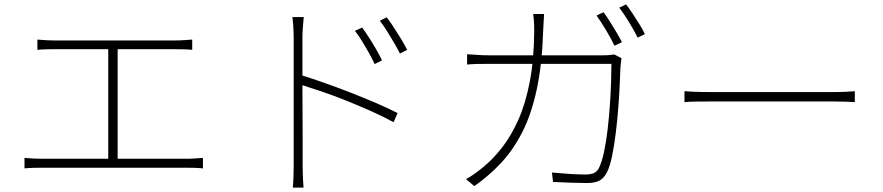

<svg xmlns="http://www.w3.org/2000/svg" viewBox="-20 -826 4040 878"><path d="M151 -645Q171 -643 193 -642Q215 -641 226 -641H779Q802 -641 822.5 -642.5Q843 -644 859 -645V-598Q842 -600 821 -600.5Q800 -601 779 -601H226Q216 -601 192.5 -600.5Q169 -600 151 -598ZM475 -81V-617H518V-81ZM92 -104Q112 -102 132.5 -101Q153 -100 172 -100H834Q854 -100 871.5 -101.5Q889 -103 908 -104V-56Q889 -58 867.5 -58.5Q846 -59 834 -59H172Q153 -59 133 -58.5Q113 -58 92 -56Z M1636 -700Q1648 -684 1665 -658Q1682 -632 1698.5 -603.5Q1715 -575 1727 -550L1693 -533Q1683 -556 1667.5 -583.5Q1652 -611 1635.5 -638Q1619 -665 1603 -685ZM1748 -747Q1761 -731 1778 -705Q1795 -679 1812.5 -650.5Q1830 -622 1842 -598L1809 -581Q1798 -603 1782 -630.5Q1766 -658 1749 -685Q1732 -712 1717 -731ZM1323 -70Q1323 -80 1323 -121Q1323 -162 1323 -221.5Q1323 -281 1323 -347.5Q1323 -414 1323 -477Q1323 -540 1323 -588Q1323 -636 1323 -657Q1323 -674 1321.5 -701Q1320 -728 1317 -748H1369Q1367 -729 1365 -701Q1363 -673 1363 -657Q1363 -609 1363 -549Q1363 -489 1363 -425.5Q1363 -362 1363.5 -301.5Q1364 -241 1364 -191.5Q1364 -142 1364 -109.5Q1364 -77 1364 -70Q1364 -54 1364.5 -35Q1365 -16 1366 1Q1367 18 1368 32H1319Q1321 12 1322 -16Q1323 -44 1323 -70ZM1355 -483Q1404 -468 1462 -447.5Q1520 -427 1580.5 -403.5Q1641 -380 1697 -356Q1753 -332 1798 -309L1780 -267Q1737 -291 1681 -316Q1625 -341 1565.5 -365Q1506 -389 1451 -407.5Q1396 -426 1355 -439Z M2740 -770Q2753 -753 2768 -729Q2783 -705 2798 -680Q2813 -655 2824 -633L2790 -617Q2776 -647 2752 -687Q2728 -727 2708 -755ZM2843 -806Q2857 -788 2873 -763.5Q2889 -739 2904.5 -714.5Q2920 -690 2929 -670L2896 -654Q2879 -688 2856 -725.5Q2833 -763 2812 -791ZM2468 -762Q2467 -746 2466 -726Q2465 -706 2464 -688Q2459 -531 2434.5 -417Q2410 -303 2368 -221Q2326 -139 2270.5 -80Q2215 -21 2149 25L2111 -7Q2129 -16 2151 -32Q2173 -48 2190 -62Q2235 -99 2276 -151.5Q2317 -204 2350 -277.5Q2383 -351 2402.5 -452Q2422 -553 2423 -687Q2423 -698 2422.5 -711Q2422 -724 2421 -737.5Q2420 -751 2418 -762ZM2822 -560Q2820 -547 2819 -536Q2818 -525 2817 -514Q2816 -488 2814 -440.5Q2812 -393 2807.5 -335Q2803 -277 2796 -219Q2789 -161 2779 -112.5Q2769 -64 2755 -37Q2741 -10 2720 0.5Q2699 11 2665 11Q2632 11 2591 9.5Q2550 8 2509 6L2504 -37Q2547 -33 2586.5 -30.5Q2626 -28 2659 -28Q2679 -28 2694.5 -34Q2710 -40 2719 -58Q2732 -84 2742 -130.5Q2752 -177 2758.5 -233Q2765 -289 2769 -346Q2773 -403 2774.5 -452.5Q2776 -502 2776 -534H2218Q2185 -534 2162 -533.5Q2139 -533 2116 -531V-578Q2138 -577 2163 -575Q2188 -573 2217 -573H2736Q2757 -573 2769 -574.5Q2781 -576 2789 -577Z M3110 -409Q3123 -408 3140 -407Q3157 -406 3180 -405.5Q3203 -405 3232 -405Q3240 -405 3271.5 -405Q3303 -405 3348.5 -405Q3394 -405 3448 -405Q3502 -405 3556.5 -405Q3611 -405 3659 -405Q3707 -405 3741 -405Q3775 -405 3789 -405Q3829 -405 3852 -406.5Q3875 -408 3889 -409V-359Q3876 -360 3850.5 -361Q3825 -362 3790 -362Q3776 -362 3741.5 -362Q3707 -362 3659 -362Q3611 -362 3556.5 -362Q3502 -362 3448.5 -362Q3395 -362 3349 -362Q3303 -362 3272 -362Q3241 -362 3232 -362Q3192 -362 3161 -361.5Q3130 -361 3110 -359Z"/></svg>

Font: Noto Sans KR ExtraLight
Style: Regular
Weight: 250
Designer: Ryoko NISHIZUKA  (kana, bopomofo & ideographs); Paul D. Hunt (Latin, Greek & Cyrillic); Sandoll Communications , Soo-you
Foundry: Adobe
Version: Version 2.004-H2;hotconv 1.0.118;makeotfexe 2.5.65603